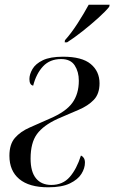

<svg xmlns="http://www.w3.org/2000/svg" viewBox="-20 -786 486 816"><path d="M185 10Q104 10 62 -25Q20 -60 20 -124Q20 -173 43.5 -200Q67 -227 106 -244Q145 -261 192 -282Q260 -311 287.5 -349Q315 -387 315 -443Q315 -481 297.5 -508Q280 -535 240 -535Q192 -535 163 -504Q134 -473 121 -422Q105 -425 105 -450Q105 -470 118 -492.5Q131 -515 162 -530Q193 -545 248 -545Q328 -545 365.5 -514Q403 -483 403 -432Q403 -387 378.5 -361.5Q354 -336 313.5 -319Q273 -302 225 -281Q164 -253 137 -216Q110 -179 110 -112Q110 -56 133 -28Q156 0 198 0Q247 0 276.5 -34Q306 -68 324 -125Q330 -123 335.5 -115.5Q341 -108 341 -95Q341 -71 326 -47Q311 -23 277 -6.5Q243 10 185 10ZM256 -615Q283 -645 310 -687Q337 -729 357 -766H446L444 -757Q429 -738 398 -710Q367 -682 331 -653.5Q295 -625 265 -606H255Z"/></svg>

Font: Noto Serif Display Condensed
Style: Italic
Weight: 400
Width: 3
Italic angle: -12°
Designer: Monotype Design Team
Foundry: Monotype Imaging Inc.
Version: Version 2.009